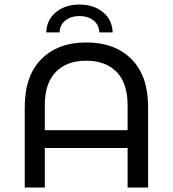

<svg xmlns="http://www.w3.org/2000/svg" viewBox="-20 -842 776 862"><path d="M570.4 -576.4C520.7 -626.4 452.9 -651.4 367.1 -651.4C282.4 -651.4 215.3 -626.4 165.6 -576.4C115.9 -526.4 91.1 -454.8 91.1 -361.6V0H181.2V-177.6H552.9V0H644.9V-361.6C644.9 -454.8 620.1 -526.4 570.4 -576.4ZM552.9 -257.6H181.2V-369.8C181.2 -435.5 197.6 -485.1 230.5 -518.9C263.3 -552.6 308.8 -569.5 367.1 -569.5C425.3 -569.5 470.9 -552.6 503.7 -518.9C536.5 -485.1 552.9 -435.5 552.9 -369.8ZM231.4 -787.5C203.5 -764.8 188.9 -734.5 187.7 -696.4H247.5C248.1 -719.1 256.8 -737.1 273.7 -750.3C290.6 -763.4 311.6 -770 336.7 -770C361.9 -770 382.9 -763.4 399.7 -750.3C416.6 -737.1 425.3 -719.1 426 -696.4H485.8C484.5 -734.5 470 -764.8 442.1 -787.5C414.2 -810.2 379 -821.6 336.7 -821.6C294.4 -821.6 259.3 -810.2 231.4 -787.5Z"/></svg>

Font: Montserrat Ace
Style: Regular
Weight: 500
Designer: Julieta Ulanovsky
Foundry: Julieta Ulanovsky
Version: Version 1